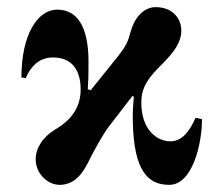

<svg xmlns="http://www.w3.org/2000/svg" viewBox="-20 -506 620 538"><path d="M40 -289 52 -287C74 -337 106 -345 128 -345C184 -345 206 -307 206 -255C206 -197 170 -164 136 -144C99 -122 80 -90 80 -60C80 -18 115 12 147 12C194 12 216 -29 229 -55C239 -76 268 -129 284 -150L351 -237L355 -235C353 -213 352 -195 352 -183C352 -50 381 12 454 12C520 12 546 -104 546 -172L528 -176C512 -140 491 -110 458 -110C419 -110 376 -143 376 -218C376 -248 383 -275 424 -316C456 -348 488 -380 488 -420C488 -454 464 -486 416 -486C380 -486 355 -452 346 -417C339 -390 333 -377 312 -350L234 -253L226 -256C228 -286 228 -294 228 -333C228 -413 207 -479 140 -479C86 -479 40 -410 40 -289Z"/></svg>

Font: Old Standard
Style: Bold
Weight: 700
Designer: Alexey Kryukov <alexios@thessalonica.org.ru>
Version: Version 2.0.2